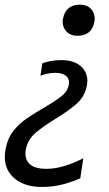

<svg xmlns="http://www.w3.org/2000/svg" viewBox="-35 -568 453 800"><path d="M288 -419Q254 -419 238 -441.5Q226 -457.5 226 -476.5Q226 -484.5 228 -492.5Q240 -548.5 298 -548.5Q331 -548.5 347.5 -527Q359.5 -511 359.5 -491Q359.5 -484 358 -476.5Q347 -419 288 -419ZM139 211Q59.5 211 16.5 167Q-15 134.5 -15 86Q-15 68.5 -11 49Q-2 5.5 21.8 -24Q45.5 -53.5 78.5 -75.8Q111.5 -98 148 -119Q187 -141.5 216 -163Q245 -184.5 251 -211.5Q252.5 -218.5 252.5 -224Q252.5 -241.5 240.5 -251.5Q224 -264.5 197 -264.5Q178 -264.5 161.2 -260.8Q144.5 -257 133.5 -252.5L141.5 -304.5Q155 -309.5 175.8 -313.5Q196.5 -317.5 220.5 -317.5Q279 -317.5 308 -286Q329 -262.5 329 -231.5Q329 -220.5 326.5 -209Q317 -163 281 -132.8Q245 -102.5 198.5 -74.5Q152 -46 117 -17.8Q82 10.5 73 52.5Q71 63 71 72.5Q71 97.5 86.5 113.5Q107.5 135.5 158.5 135.5Q193.5 135.5 232.2 124Q271 112.5 312 91.5L299.5 175Q271 188 229.2 199.5Q187.5 211 139 211Z"/></svg>

Font: Heraclito
Style: Italic
Weight: 400
Italic angle: -12°
Designer: Kostas Bartsokas (font) & Cristiano Sobral (main changes)
Foundry: Kostas Bartsokas (font) & Cristiano Sobral (main changes)
Version: Version 1.00;July 8, 2020;FontCreator 13.0.0.2655 64-bit